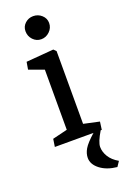

<svg xmlns="http://www.w3.org/2000/svg" viewBox="-154 -662 592 901"><g transform="rotate(-20 142.0 -211.5)"><path d="M223.6 72.8Q223.6 97.7 238.3 121.8Q252.9 146 284.2 164.1L267.6 189Q215.8 183.6 183.6 158.7Q151.4 133.8 151.4 101.6Q151.4 79.6 164.3 57.4Q177.2 35.2 216.8 0H23.9L29.8 -38.6L104 -56.6V-356.9L29.8 -383.8L36.1 -420.9L173.3 -432.1L185.5 -419.9V-56.6L263.7 -39.6L258.3 0H252.9Q223.6 48.3 223.6 72.8ZM137.7 -611.8Q162.1 -611.8 179.9 -595.7Q197.8 -579.6 197.8 -556.2Q197.8 -531.7 179.7 -514.2Q161.6 -496.6 137.7 -496.6Q113.8 -496.6 96.9 -514.4Q80.1 -532.2 80.1 -557.1Q80.1 -580.6 97.2 -596.2Q114.3 -611.8 137.7 -611.8Z"/></g></svg>

Font: Neuton
Style: Regular
Weight: 400
Designer: Brian M Zick
Version: Version 1.3